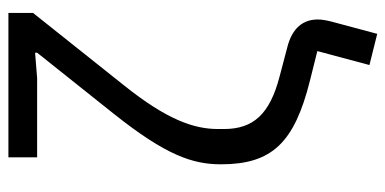

<svg xmlns="http://www.w3.org/2000/svg" viewBox="-256 -524 939 468"><g transform="rotate(-90 214.0 -290.5)"><path d="M64 -740V-670H257L319 -675V-670L170 -483C69 -356 47 -291 47 -222C47 -98 99 -43 251 -5L323 13L289 140L365 159L395 47C398 35 400 24 400 14C400 -21 380 -48 333 -60L261 -79C169 -103 133 -143 133 -215V-229C133 -287 155 -353 240 -459L416 -680V-740Z"/></g></svg>

Font: Braiins Sans
Style: Regular
Weight: 400
Designer: Mike Abbink, Paul van der Laan, Pieter van Rosmalen, Jiri Chlebus, Lubos Buracinsky
Foundry: Bold Monday, Sudetype
Version: Version 1.000;hotconv 1.0.109;makeotfexe 2.5.65596